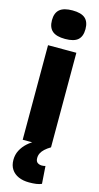

<svg xmlns="http://www.w3.org/2000/svg" viewBox="-148 -807 550 1067"><g transform="rotate(15 127.5 -273.0)"><path d="M128 -602Q78 -602 54.5 -622Q31 -642 31 -684Q31 -726 54.5 -746Q78 -766 128 -766Q178 -766 201 -746Q224 -726 224 -684Q224 -642 201.5 -622Q179 -602 128 -602ZM46 0V-544H209V0ZM141 220Q106 220 80 208.5Q54 197 39.5 175Q25 153 25 121Q25 91 38 66Q51 41 73 21Q95 1 121 -11L209 0Q189 12 176 24Q163 36 156.5 49Q150 62 150 77Q150 96 160.5 103.5Q171 111 186 111Q193 111 197.5 110Q202 109 206 108L213 209Q200 215 182 217.5Q164 220 141 220Z"/></g></svg>

Font: Georama ExtraCondensed Thin
Style: Bold
Weight: 700
Version: Version 1.001